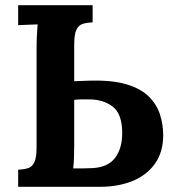

<svg xmlns="http://www.w3.org/2000/svg" viewBox="-20 -720 674 740"><path d="M337 -634Q315 -633 299 -628Q283 -623 274.5 -605.5Q266 -588 266 -547V-407L321 -409Q411 -412 467.5 -395Q524 -378 554.5 -347Q585 -316 597 -277.5Q609 -239 609 -199Q609 -134 577.5 -89.5Q546 -45 491 -22.5Q436 0 366 0H50V-66Q73 -67 88.5 -72Q104 -77 112.5 -95Q121 -113 121 -153V-536Q121 -563 122.5 -588Q124 -613 125 -626Q109 -625 85 -624.5Q61 -624 50 -623V-700H337ZM266 -159Q266 -132 265 -108Q264 -84 262 -71Q280 -71 298.5 -71Q317 -71 335 -72Q396 -75 423.5 -111.5Q451 -148 451 -207Q451 -281 414.5 -309Q378 -337 322 -337Q308 -337 294 -337Q280 -337 266 -335Z"/></svg>

Font: Lora
Style: Bold
Weight: 700
Designer: Olga Karpushina, Alexei Vanyashin (Cyrillic)
Foundry: Cyreal
Version: Version 3.006; ttfautohint (v1.8.4.7-5d5b);gftools[0.9.30]